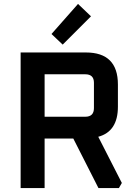

<svg xmlns="http://www.w3.org/2000/svg" viewBox="-20 -957 685 977"><path d="M85 0V-690H417Q580 -690 580 -527V-414Q580 -288 480 -261L600 -26L585 0H481L353 -252H207V0ZM207 -363H414Q458 -363 458 -407V-536Q458 -579 414 -579H207ZM242 -784 377 -937 443 -874 299 -730Z"/></svg>

Font: Oxanium ExtraLight SemiBold
Style: Regular
Weight: 600
Version: Version 2.000